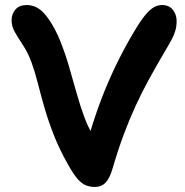

<svg xmlns="http://www.w3.org/2000/svg" viewBox="-20 -730 734 762"><path d="M357 12Q337 12 320 5Q303 -2 286.5 -21.5Q270 -41 250 -77Q216 -137 194 -193Q172 -249 157 -301Q142 -353 130.5 -398.5Q119 -444 105 -482.5Q91 -521 71 -551Q52 -580 39 -602.5Q26 -625 26 -650Q26 -674 41 -692Q56 -710 87 -710Q110 -710 131 -697.5Q152 -685 174 -653Q200 -615 219 -567.5Q238 -520 253.5 -467.5Q269 -415 283.5 -362.5Q298 -310 315.5 -263Q333 -216 358 -180L320 -142Q358 -285 410.5 -406Q463 -527 531 -635Q552 -667 568 -683Q584 -699 597 -704.5Q610 -710 624 -710Q651 -710 666 -691Q681 -672 681 -647Q681 -627 676.5 -610.5Q672 -594 663 -576.5Q654 -559 639 -534Q603 -473 573 -418.5Q543 -364 518 -309.5Q493 -255 470.5 -194.5Q448 -134 427 -62Q415 -21 398.5 -4.5Q382 12 357 12Z"/></svg>

Font: Shantell Sans SemiBold
Style: Regular
Weight: 600
Designer: Stephen Nixon, Anya Danilova, Shantell Martin
Foundry: Arrow Type
Version: Version 1.011;[c5ecc13dd]